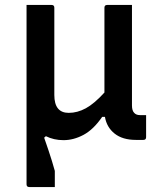

<svg xmlns="http://www.w3.org/2000/svg" viewBox="-20 -554 640 774"><path d="M188 -534Q199 -534 199 -523V-171Q199 -99 257 -99Q292 -99 326 -117.5Q360 -136 401 -181V-523Q401 -534 412 -534H512V-129Q512 -108 521 -99Q529 -90 544 -90H569V-1Q569 10 558 10H528Q474 10 442 -15.5Q410 -41 403 -83H392Q357 -32 317 -10.5Q277 11 236 11Q197 11 165 -5L158 1Q178 58 189.5 95.5Q201 133 201 135V200H98Q87 200 87 189V-534Z"/></svg>

Font: Recursive Mn Lnr St Med
Style: Regular
Weight: 500
Monospace: yes
Version: Version 1.079;hotconv 1.0.112;makeotfexe 2.5.65598; ttfautoh